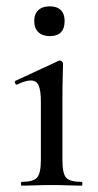

<svg xmlns="http://www.w3.org/2000/svg" viewBox="-20 -586 310 606"><path d="M49 0Q46 0 46 -6Q46 -12 49 -12Q85 -12 97 -25.5Q109 -39 109 -81V-265Q109 -300 102 -316Q95 -332 77 -332Q69 -332 58.5 -329Q48 -326 34 -319Q30 -318 27.5 -323.5Q25 -329 29 -331L165 -394Q168 -395 169 -395Q172 -395 175.5 -392Q179 -389 179 -385Q179 -376 178 -346Q177 -316 177 -267V-81Q177 -39 188.5 -25.5Q200 -12 237 -12Q240 -12 240 -6Q240 0 237 0Q219 0 194.5 -1Q170 -2 143 -2Q116 -2 92 -1Q68 0 49 0ZM137 -472Q114 -472 101 -484.5Q88 -497 88 -520Q88 -542 101 -554Q114 -566 137 -566Q160 -566 172 -554Q184 -542 184 -520Q184 -472 137 -472Z"/></svg>

Font: Cormorant Medium
Style: Regular
Weight: 500
Designer: Christian Thalmann (Catharsis Fonts)
Foundry: Catharsis Fonts
Version: Version 4.000